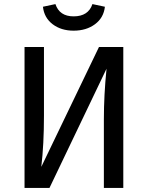

<svg xmlns="http://www.w3.org/2000/svg" viewBox="-20 -919 723 939"><path d="M340 -769Q279 -769 237.5 -800.5Q196 -832 190 -886L251 -899Q271 -839 340 -839Q412 -839 432 -899L493 -886Q487 -832 444.5 -800.5Q402 -769 340 -769ZM583 -689V0H488V-336Q488 -453 501 -583L222 0H100V-689H195V-353Q195 -213 182 -103L464 -689Z"/></svg>

Font: Fira Sans
Style: Regular
Weight: 400
Designer: Carrois Corporate & Edenspiekermann AG
Foundry: Carrois Corporate GbR & Edenspiekermann AG
Version: Version 4.106;PS 004.106;hotconv 1.0.70;makeotf.lib2.5.58329